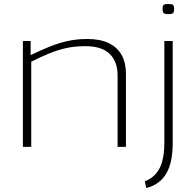

<svg xmlns="http://www.w3.org/2000/svg" viewBox="-20 -738 982 965"><path d="M95 0V-532H134V-461Q184 -485 228 -503Q272 -521 318.5 -531.5Q365 -542 420 -542Q483 -542 526 -521.5Q569 -501 591 -462Q613 -423 613 -368V0H571V-359Q571 -428 531.5 -467Q492 -506 408 -506Q357 -506 313.5 -496.5Q270 -487 227.5 -469.5Q185 -452 137 -428V0ZM848 -532V-18Q848 65 824.5 117Q801 169 753 193Q748 196 741.5 198.5Q735 201 728.5 203Q722 205 715 207L708 173Q715 170 721.5 167Q728 164 734 160Q770 138 788 94.5Q806 51 806 -19V-532ZM826 -667Q809 -667 803 -672Q797 -677 797 -693Q797 -709 802.5 -713.5Q808 -718 826 -718Q844 -718 849.5 -713.5Q855 -709 855 -693Q855 -677 849.5 -672Q844 -667 826 -667Z"/></svg>

Font: Georama Expanded ExtraLight
Style: Regular
Weight: 250
Width: 7
Designer: Jean-Baptiste Levee
Foundry: Production Type
Version: Version 1.001